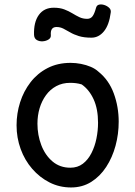

<svg xmlns="http://www.w3.org/2000/svg" viewBox="-20 -823 595 846"><path d="M291 -546Q314 -546 337 -541.5Q360 -537 380 -528.5Q400 -520 414 -507Q460 -470 481.5 -411Q503 -352 503 -287Q503 -232 489 -180.5Q475 -129 448 -87.5Q421 -46 382 -21.5Q343 3 293 3Q242 3 198.5 -19Q155 -41 122 -79Q89 -117 71 -166.5Q53 -216 53 -271Q53 -323 68.5 -372Q84 -421 114.5 -460.5Q145 -500 189.5 -523Q234 -546 291 -546ZM145 -278Q145 -228 162 -183.5Q179 -139 211.5 -111.5Q244 -84 290 -84Q322 -84 345 -101.5Q368 -119 383 -148.5Q398 -178 405 -213Q412 -248 412 -282Q412 -343 392.5 -385.5Q373 -428 340 -451Q327 -455 314.5 -456.5Q302 -458 289 -458Q255 -458 228 -443.5Q201 -429 182.5 -403.5Q164 -378 154.5 -346Q145 -314 145 -278ZM383 -657Q350 -657 327.5 -664Q305 -671 289 -680.5Q273 -690 259 -697Q245 -704 229 -704Q201 -704 204 -668Q205 -656 194 -649Q183 -642 168.5 -641Q154 -640 142.5 -646.5Q131 -653 130 -669Q128 -725 151 -757Q174 -789 217 -789Q244 -789 263.5 -781.5Q283 -774 298.5 -764.5Q314 -755 329.5 -747.5Q345 -740 364 -740Q379 -740 387.5 -751Q396 -762 403 -788Q406 -800 416.5 -802.5Q427 -805 439.5 -801Q452 -797 461 -788.5Q470 -780 468 -768Q461 -713 438 -685Q415 -657 383 -657Z"/></svg>

Font: Playpen Sans Arabic
Style: Regular
Weight: 400
Designer: Azza Alameddine, Laura Meseguer, Veronika Burian, José Scaglione
Foundry: TypeTogether
Version: Version 2.000